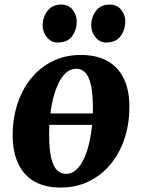

<svg xmlns="http://www.w3.org/2000/svg" viewBox="-20 -809 619 842"><path d="M414 -261.5H170L178 -311.5H419.5ZM335 -568Q402.5 -568 449.8 -542.2Q497 -516.5 522 -466.2Q547 -416 547.5 -343.5Q548 -271 527.8 -206.5Q507.5 -142 468.2 -92.8Q429 -43.5 372.8 -15Q316.5 13.5 245 13.5Q179 13.5 132.2 -12.5Q85.5 -38.5 61 -89Q36.5 -139.5 35.5 -212Q35 -285 55.2 -349.5Q75.5 -414 114.5 -463Q153.5 -512 209.2 -540Q265 -568 335 -568ZM315 -507.5Q288.5 -507.5 268.8 -489.2Q249 -471 235 -440.5Q221 -410 212 -372.2Q203 -334.5 199 -294.5Q195 -254.5 195.5 -218Q195.5 -152 205 -114.5Q214.5 -77 231 -61.8Q247.5 -46.5 269 -46.5Q295 -46.5 314.5 -64.5Q334 -82.5 348.2 -113.2Q362.5 -144 371.2 -182Q380 -220 384 -260Q388 -300 387.5 -337Q387 -403.5 377.8 -440.5Q368.5 -477.5 352.2 -492.5Q336 -507.5 315 -507.5ZM232 -622.5Q204.5 -622.5 185.5 -646Q166.5 -669.5 167 -699Q168 -736.5 189.5 -762.8Q211 -789 248 -789Q281 -789 298.8 -766Q316.5 -743 316.5 -715.5Q316.5 -677.5 296.2 -650Q276 -622.5 232 -622.5ZM445 -622.5Q417.5 -622.5 398.5 -646Q379.5 -669.5 380 -699Q381 -736.5 402 -762.8Q423 -789 460.5 -789Q493 -789 511.5 -766Q530 -743 529.5 -715.5Q529 -677.5 508.5 -650Q488 -622.5 445 -622.5Z"/></svg>

Font: Merriweather 20pt ExtraBold
Style: Italic
Weight: 800
Italic angle: -7.8°
Version: Version 2.101